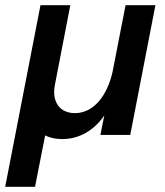

<svg xmlns="http://www.w3.org/2000/svg" viewBox="-42 -520 636 740"><path d="M-22 200H93L132 2C150 11 172 16 198 16C264 16 321 -18 360 -75L345 0H460L557 -500H442L392 -244C370 -145 315 -84 247 -84C189 -84 158 -126 169 -190L229 -500H114Z"/></svg>

Font: Uncut Sans Semibold Italic
Style: Regular
Weight: 600
Italic angle: -11°
Designer: Kasper Nordkvist
Foundry: UNCUT.wtf
Version: Version 1.304;Glyphs 3.2 (3246)